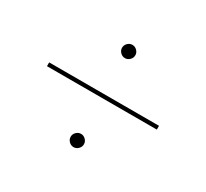

<svg xmlns="http://www.w3.org/2000/svg" viewBox="-115 -729 941 878"><g transform="rotate(30 356.0 -290.0)"><path d="M66 -280V-300H646V-280ZM356 -20Q342 -20 331.5 -30.5Q321 -41 321 -55Q321 -69 331.5 -79.5Q342 -90 356 -90Q370 -90 380.5 -79.5Q391 -69 391 -55Q391 -41 380.5 -30.5Q370 -20 356 -20ZM356 -490Q342 -490 331.5 -500.5Q321 -511 321 -525Q321 -539 331.5 -549.5Q342 -560 356 -560Q370 -560 380.5 -549.5Q391 -539 391 -525Q391 -511 380.5 -500.5Q370 -490 356 -490Z"/></g></svg>

Font: M PLUS 2 Thin
Style: Regular
Weight: 100
Designer: Coji Morishita
Foundry: UNDERFOREST DESIGN
Version: Version 1.001